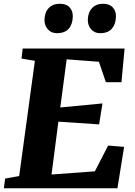

<svg xmlns="http://www.w3.org/2000/svg" viewBox="-32 -1001 716 1021"><path d="M-11.5 0 -4.5 -51.5 70 -65 153.5 -677.5 82.5 -689.5 88.5 -743H630.5L614 -564H531L494 -672.5L322.5 -685.5L288.5 -429.5L513 -451L495 -339.5L278.5 -354L242 -73L472.5 -90L543 -227L628 -220L592.5 0ZM270 -824.5Q241 -824.5 222.5 -845Q204 -865.5 204.5 -896Q205.5 -935.5 227.2 -958.2Q249 -981 286 -981Q321 -981 338.5 -961.5Q356 -942 355 -913Q354.5 -873 333.8 -848.8Q313 -824.5 270 -824.5ZM500 -824.5Q471 -824.5 452.8 -845Q434.5 -865.5 435 -896Q436 -935.5 457.8 -958.2Q479.5 -981 516 -981Q550 -981 567.8 -961.5Q585.5 -942 584.5 -913Q584 -873 563.2 -848.8Q542.5 -824.5 500 -824.5Z"/></svg>

Font: Merriweather Black
Style: Italic
Weight: 900
Italic angle: -7.8°
Designer: Eben Sorkin
Foundry: Eben Sorkin
Version: Version 2.200;gftools[0.9.31]